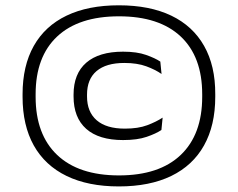

<svg xmlns="http://www.w3.org/2000/svg" viewBox="-20 -672 874 706"><path d="M417 13.5Q304 13.5 224.8 -25Q145.5 -63.5 104.2 -137.2Q63 -211 63 -316V-325.5Q63 -430 104.2 -503.2Q145.5 -576.5 224.8 -614.5Q304 -652.5 417 -652.5Q530.5 -652.5 609.8 -614.5Q689 -576.5 730.5 -503.2Q772 -430 771.5 -325.5V-316Q771.5 -211 730.2 -137.2Q689 -63.5 609.8 -25Q530.5 13.5 417 13.5ZM432.5 -157Q343.5 -157 297 -198.2Q250.5 -239.5 250.5 -317.5V-324Q250.5 -401 297.2 -441.5Q344 -482 432.5 -482Q483.5 -482 517.2 -470Q551 -458 569.5 -445.5L574 -400Q551 -416 517.8 -428.2Q484.5 -440.5 437 -440.5Q370.5 -440.5 335.2 -410.8Q300 -381 300 -324V-317.5Q300 -260.5 335.5 -229.8Q371 -199 439 -199Q488 -199 521.2 -211.5Q554.5 -224 578 -239.5L573.5 -194Q553.5 -180.5 519.2 -168.8Q485 -157 432.5 -157ZM417.5 -27Q565.5 -27 644.5 -102.2Q723.5 -177.5 723.5 -316V-325.5Q723.5 -463.5 644.5 -537.8Q565.5 -612 417.5 -612Q269.5 -612 190.2 -537.8Q111 -463.5 111 -325.5V-316Q111 -177.5 190.2 -102.2Q269.5 -27 417.5 -27Z"/></svg>

Font: Anek Latin Expanded Light
Style: Regular
Weight: 300
Width: 7
Designer: Yesha Goshar
Foundry: Ek Type
Version: Version 1.003